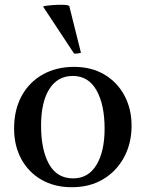

<svg xmlns="http://www.w3.org/2000/svg" viewBox="-20 -772 611 804"><path d="M281 12Q208 12 153.5 -19.5Q99 -51 69 -106.5Q39 -162 39 -234Q39 -312 70.5 -370Q102 -428 159 -460Q216 -492 290 -492Q363 -492 417 -460Q471 -428 501 -372Q531 -316 531 -245Q531 -172 499.5 -113.5Q468 -55 412 -21.5Q356 12 281 12ZM152 -246Q152 -144 185.5 -84.5Q219 -25 286 -25Q350 -25 384 -81.5Q418 -138 418 -233Q418 -334 384 -394Q350 -454 285 -454Q221 -454 186.5 -399Q152 -344 152 -246ZM162 -742V-746Q197 -752 236 -752Q265 -752 270 -747L319 -551Q313 -549 304 -548Q295 -547 290 -548Z"/></svg>

Font: Tiro Gurmukhi
Style: Regular
Weight: 400
Designer: Gurmukhi: John Hudson & Fiona Ross. Latin: John Hudson.
Foundry: Tiro Typeworks Ltd.
Version: Version 1.52